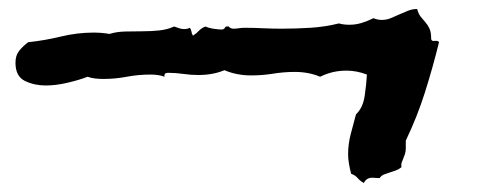

<svg xmlns="http://www.w3.org/2000/svg" viewBox="-20 -358 1111 429"><path d="M960.9 -263.7Q947.3 -208 929.7 -152.3Q912.1 -96.7 886.7 -43.9V-27.3Q886.7 -19.5 884.8 -13.7Q882.8 -7.8 880.9 -3.4Q878.9 1 877.4 5.4Q876 9.8 877 15.6Q871.1 20.5 864.3 22.9Q857.4 25.4 851.1 27.3Q844.7 29.3 838.4 31.7Q832 34.2 828.1 40Q823.2 40 819.8 39.6Q816.4 39.1 811.5 39.1Q798.8 39.1 793 50.8Q785.2 46.9 779.3 40Q773.4 33.2 764.6 30.3Q761.7 19.5 759.8 8.3Q757.8 -2.9 757.8 -13.7Q757.8 -36.1 763.7 -58.6Q769.5 -81.1 775.4 -102.5Q791 -117.2 794.9 -144Q798.8 -170.9 799.8 -191.4Q777.3 -200.2 753.9 -200.2Q722.7 -200.2 695.3 -186.5Q669.9 -197.3 638.7 -197.3Q614.3 -197.3 590.3 -193.4Q566.4 -189.5 541 -189.5Q508.8 -189.5 481.4 -201.2Q456.1 -190.4 422.9 -190.4Q406.2 -190.4 389.2 -192.9Q372.1 -195.3 355.5 -195.3Q345.7 -195.3 347.7 -186.5Q339.8 -189.5 332 -190.4Q324.2 -191.4 316.4 -191.4Q289.1 -191.4 263.2 -186.5Q237.3 -181.6 210.9 -181.6Q202.1 -181.6 192.9 -182.6Q183.6 -183.6 175.8 -186.5Q155.3 -178.7 129.9 -172.9Q104.5 -167 82 -167Q56.6 -167 35.6 -177.2Q14.6 -187.5 14.6 -217.8Q14.6 -234.4 22.9 -244.6Q31.2 -254.9 43 -263.7Q80.1 -267.6 116.2 -276.4Q152.3 -285.2 189.5 -285.2Q207 -285.2 224.6 -282.2Q240.2 -287.1 259.8 -287.6Q279.3 -288.1 298.3 -288.1Q317.4 -288.1 335.9 -290Q354.5 -292 369.1 -298.8Q375 -296.9 380.4 -294.9Q385.7 -293 391.6 -293Q398.4 -293 404.3 -295.9Q407.2 -292 407.7 -287.6Q408.2 -283.2 411.1 -278.3Q418.9 -283.2 424.8 -289.6Q430.7 -295.9 439.5 -298.8Q440.4 -297.9 445.3 -296.4Q450.2 -294.9 456.1 -293.9Q461.9 -293 467.3 -292.5Q472.7 -292 474.6 -292Q480.5 -292 482.4 -295.9Q484.4 -299.8 489.3 -298.8H491.2Q493.2 -295.9 496.1 -294.9Q499 -293.9 502 -293.9Q507.8 -293.9 513.7 -294.9Q519.5 -295.9 527.3 -295.9Q546.9 -295.9 567.4 -294.9Q587.9 -293.9 609.4 -293.9Q640.6 -293.9 673.3 -295.9Q706.1 -297.9 737.3 -305.7Q747.1 -302.7 760.7 -302.7Q774.4 -302.7 787.6 -306.6Q800.8 -310.5 814.5 -317.4Q819.3 -315.4 823.7 -314.5Q828.1 -313.5 833 -313.5Q843.8 -313.5 853 -317.4Q862.3 -321.3 872.1 -325.7Q881.8 -330.1 891.6 -334Q901.4 -337.9 912.1 -337.9Q915 -327.1 919.9 -320.8Q924.8 -314.5 930.2 -308.6Q935.5 -302.7 939.5 -294.4Q943.4 -286.1 943.4 -271.5Q943.4 -265.6 951.2 -266.6Q959 -267.6 960.9 -263.7Z"/></svg>

Font: Rock Salt
Style: Regular
Weight: 400
Version: Version 1.001